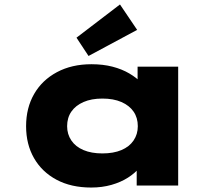

<svg xmlns="http://www.w3.org/2000/svg" viewBox="-20 -832 992 861"><path d="M389 9Q299 9 233.5 -26Q168 -61 132.5 -123Q97 -185 97 -266Q97 -348 133 -410.5Q169 -473 235.5 -508.5Q302 -544 390 -544Q442 -544 484.5 -533Q527 -522 560 -502.5Q593 -483 613.5 -461Q634 -439 641 -418L597 -412V-533H779V0H593V-146L631 -132Q627 -106 606.5 -81Q586 -56 554 -35.5Q522 -15 480 -3Q438 9 389 9ZM439 -144Q489 -144 524.5 -159Q560 -174 579 -202Q598 -230 598 -266Q598 -304 579 -331.5Q560 -359 524.5 -374.5Q489 -390 439 -390Q390 -390 354.5 -374.5Q319 -359 300 -331.5Q281 -304 281 -266Q281 -230 300 -202Q319 -174 354.5 -159Q390 -144 439 -144ZM377 -581 323 -663 518 -812 595 -698Z"/></svg>

Font: Lexend Tera ExtraBold
Style: Regular
Weight: 800
Designer: Bonnie Shaver-Troup, Thomas Jockin
Foundry: Lexend
Version: Version 1.007